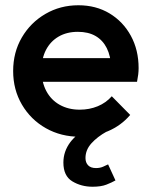

<svg xmlns="http://www.w3.org/2000/svg" viewBox="-20 -510 574 730"><path d="M284 10Q212 10 154.5 -22.5Q97 -55 63.5 -112Q30 -169 30 -240Q30 -311 63 -367.5Q96 -424 152.5 -457Q209 -490 278 -490Q345 -490 396.5 -459Q448 -428 477.5 -374Q507 -320 507 -251Q507 -239 505.5 -226.5Q504 -214 501 -199H107V-289H444L403 -253Q401 -297 386 -327Q371 -357 343.5 -373Q316 -389 276 -389Q234 -389 203 -371Q172 -353 155 -320.5Q138 -288 138 -243Q138 -198 156 -164Q174 -130 207 -111.5Q240 -93 283 -93Q320 -93 351.5 -106Q383 -119 405 -144L475 -73Q440 -32 390 -11Q340 10 284 10ZM332 200Q289 200 255 179.5Q221 159 221 108Q221 66 247 31Q273 -4 328 -30L386 -10Q350 10 327.5 35Q305 60 305 91Q305 108 315 118.5Q325 129 345 129Q360 129 371.5 124Q383 119 391 115L419 176Q405 184 384.5 192Q364 200 332 200Z"/></svg>

Font: Outfit Thin Medium
Style: Regular
Weight: 500
Version: Version 1.100;gftools[0.9.27]